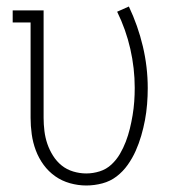

<svg xmlns="http://www.w3.org/2000/svg" viewBox="-20 -562 540 590"><path d="M245 8Q220 8 195 1Q170 -6 149.5 -20.5Q129 -35 114 -55.5Q99 -76 90 -100Q81 -124 77.5 -149.5Q74 -175 74 -200V-493H19V-530H114V-200Q114 -180 116.5 -159.5Q119 -139 125.5 -120Q132 -101 143 -83.5Q154 -66 169.5 -53.5Q185 -41 205 -35Q225 -29 245 -29Q266 -29 286.5 -35.5Q307 -42 322.5 -56.5Q338 -71 348.5 -89Q359 -107 366.5 -126.5Q374 -146 379 -166.5Q384 -187 387.5 -208Q391 -229 392.5 -250Q394 -271 394 -292Q394 -352 380.5 -411.5Q367 -471 340 -526L376 -542Q404 -483 419 -419.5Q434 -356 434 -291Q434 -267 432 -242Q430 -217 425.5 -193Q421 -169 414 -145Q407 -121 397 -98.5Q387 -76 372.5 -55.5Q358 -35 338.5 -20Q319 -5 294.5 1.5Q270 8 245 8Z"/></svg>

Font: Iosevka Slab Extralight
Style: Regular
Weight: 200
Monospace: yes
Designer: Belleve Invis
Foundry: Belleve Invis
Version: Version 11.1.1; ttfautohint (v1.8.3)